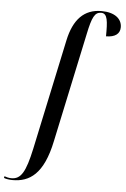

<svg xmlns="http://www.w3.org/2000/svg" viewBox="-195 -816 721 1101"><g transform="rotate(5 166.0 -265.0)"><path d="M-80 240C17 240 97 190 137 -4L271 -633C291 -729 306 -760 343 -760C380 -760 383 -714 382 -628C434 -628 462 -649 462 -687C462 -735 421 -770 344 -770C244 -770 184 -707 158 -585L23 49C-7 188 -33 230 -88 230C-103 230 -118 226 -128 222L-130 232C-119 237 -97 240 -80 240Z"/></g></svg>

Font: Noto Serif Display Condensed Medium
Style: Italic
Weight: 500
Width: 3
Italic angle: -12°
Designer: Monotype Design Team
Foundry: Monotype Imaging Inc.
Version: Version 2.009